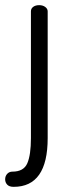

<svg xmlns="http://www.w3.org/2000/svg" viewBox="-57 -493 268 745"><path d="M128 -449V43Q128 232 -4 232Q-21 232 -29 223.5Q-37 215 -37 203Q-37 190 -29 181.5Q-21 173 -9 173Q35 173 49 140.5Q63 108 63 43V-449Q63 -460 72 -466.5Q81 -473 95 -473Q109 -473 118.5 -466Q128 -459 128 -449Z"/></svg>

Font: Dosis
Style: Regular
Weight: 400
Designer: Edgar Tolentino, Pablo Impallari, Igino Marini
Foundry: Edgar Tolentino, Pablo Impallari, Igino Marini
Version: Version 1.007